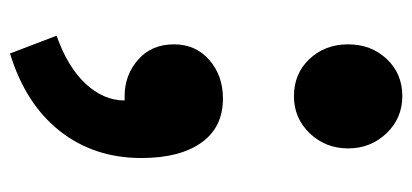

<svg xmlns="http://www.w3.org/2000/svg" viewBox="-244 -368 839 391"><g transform="rotate(90 175.5 -172.5)"><path d="M175.8 -351.6Q129.9 -351.6 100.1 -383.3Q70.3 -415 70.3 -461.9Q70.3 -508.8 100.1 -540.5Q129.9 -572.3 175.8 -572.3Q220.7 -572.3 251.5 -540Q282.2 -507.8 282.2 -461.9Q282.2 -416 251.5 -383.8Q220.7 -351.6 175.8 -351.6ZM184.6 -6.8H175.8Q132.8 -6.8 101.6 -34.2Q70.3 -61.5 70.3 -107.4Q70.3 -151.4 102.1 -179.2Q133.8 -207 180.7 -207Q239.3 -207 270.5 -163.1Q301.8 -119.1 301.8 -41Q301.8 55.7 246.6 125.5Q191.4 195.3 88.9 226.6L52.7 131.8Q116.2 109.4 150.4 72.8Q184.6 36.1 184.6 -6.8Z"/></g></svg>

Font: Bpmf Zihi Sans Heavy
Style: Heavy
Weight: 900
Foundry: But Ko
Version: Version 1.320